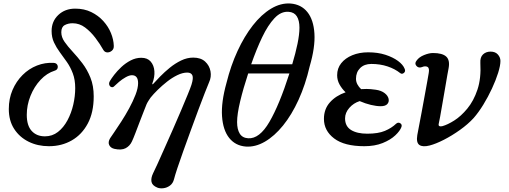

<svg xmlns="http://www.w3.org/2000/svg" viewBox="-20 -818 2891 1090"><path d="M258 12Q194 12 142.5 -13.5Q91 -39 60.5 -86Q30 -133 30 -199Q30 -258 51 -307Q72 -356 108 -392Q144 -428 190 -446Q236 -464 285 -461Q299 -460 304.5 -451Q310 -442 307 -431.5Q304 -421 291 -417Q246 -403 210 -364.5Q174 -326 153 -273.5Q132 -221 132 -166Q132 -105 160 -74.5Q188 -44 235 -44Q277 -44 309 -69Q341 -94 363 -135Q385 -176 396 -224Q407 -272 407 -318Q407 -365 393.5 -401Q380 -437 360 -465.5Q340 -494 320 -521Q300 -548 286.5 -577Q273 -606 273 -642Q273 -697 311 -733Q349 -769 407 -769Q458 -769 498 -749.5Q538 -730 566.5 -698.5Q595 -667 610 -630Q625 -593 626 -558Q627 -540 615 -530Q603 -520 589 -520.5Q575 -521 567 -534Q548 -568 521.5 -603Q495 -638 463 -662Q431 -686 392 -686Q367 -686 347.5 -675.5Q328 -665 328 -635Q328 -607 346.5 -580.5Q365 -554 392.5 -524.5Q420 -495 447.5 -459Q475 -423 493.5 -377Q512 -331 512 -271Q512 -180 478.5 -117Q445 -54 387.5 -21Q330 12 258 12Z M873 247Q844 235 840 214Q836 193 849 166Q857 151 874 113Q891 75 914 23.5Q937 -28 961.5 -83.5Q986 -139 1008 -191Q1030 -243 1046 -282Q1062 -321 1067 -337Q1079 -375 1072 -390.5Q1065 -406 1043 -406Q1017 -406 987 -391.5Q957 -377 928.5 -354.5Q900 -332 875.5 -308Q851 -284 835 -264Q830 -257 823 -246Q816 -235 812 -226Q807 -213 796 -185.5Q785 -158 772.5 -125Q760 -92 748.5 -62Q737 -32 729 -15Q717 11 693 23.5Q669 36 629 27Q608 22 600 5.5Q592 -11 605 -33Q611 -42 628.5 -67.5Q646 -93 669 -128.5Q692 -164 713.5 -203.5Q735 -243 749.5 -280.5Q764 -318 764 -346Q764 -391 729 -391Q714 -391 693.5 -379.5Q673 -368 655.5 -353Q638 -338 629 -329Q622 -321 613 -323.5Q604 -326 600.5 -336Q597 -346 604 -358Q612 -372 628.5 -393.5Q645 -415 669 -437.5Q693 -460 722 -475Q751 -490 782 -490Q817 -490 835.5 -468.5Q854 -447 856.5 -414Q859 -381 845 -345Q844 -341 845.5 -339.5Q847 -338 850 -342Q865 -359 889.5 -384Q914 -409 944 -433.5Q974 -458 1008 -474.5Q1042 -491 1077 -491Q1120 -491 1144.5 -468.5Q1169 -446 1175 -413.5Q1181 -381 1167 -351Q1159 -332 1142.5 -290Q1126 -248 1105.5 -193Q1085 -138 1063 -77.5Q1041 -17 1021 38.5Q1001 94 987 136.5Q973 179 968 199Q962 223 945 235.5Q928 248 908 250.5Q888 253 873 247Z M1375 14Q1316 9 1281 -35Q1246 -79 1240.5 -158Q1235 -237 1266 -348Q1290 -445 1328.5 -528.5Q1367 -612 1415.5 -674Q1464 -736 1519 -769Q1574 -802 1630 -798Q1690 -793 1725 -749.5Q1760 -706 1765 -628Q1770 -550 1738 -441Q1714 -337 1675 -251.5Q1636 -166 1587 -105.5Q1538 -45 1483.5 -13.5Q1429 18 1375 14ZM1389 -33Q1453 -29 1509.5 -126Q1566 -223 1623 -401H1389Q1361 -316 1343.5 -243Q1326 -170 1326 -125Q1326 -84 1341 -59.5Q1356 -35 1389 -33ZM1406 -453H1639Q1658 -516 1669 -569.5Q1680 -623 1680 -661Q1680 -702 1665 -725.5Q1650 -749 1618 -751Q1575 -754 1538 -714.5Q1501 -675 1468.5 -607Q1436 -539 1406 -453Z M2048 12Q1935 12 1877 -32Q1819 -76 1819 -143Q1819 -199 1853 -237Q1887 -275 1942 -294Q1921 -314 1907.5 -338.5Q1894 -363 1894 -391Q1894 -430 1917 -459Q1940 -488 1980 -504.5Q2020 -521 2070 -521Q2125 -521 2168 -507Q2211 -493 2239.5 -472Q2268 -451 2277 -428Q2284 -413 2273 -404Q2262 -395 2252 -403Q2222 -427 2180 -441Q2138 -455 2088 -455Q2048 -455 2024.5 -431.5Q2001 -408 2001 -371Q2001 -354 2009 -339Q2017 -324 2030 -312Q2038 -312 2046 -312.5Q2054 -313 2062 -313Q2082 -313 2113.5 -308.5Q2145 -304 2164 -289Q2182 -275 2186 -257.5Q2190 -240 2179 -227.5Q2168 -215 2141 -215Q2117 -215 2085.5 -222.5Q2054 -230 2022 -244Q1987 -233 1963 -205.5Q1939 -178 1939 -146Q1939 -101 1973 -80Q2007 -59 2065 -59Q2127 -59 2165 -75Q2203 -91 2228 -115Q2240 -126 2252 -118.5Q2264 -111 2259 -97Q2251 -75 2224 -49.5Q2197 -24 2152.5 -6Q2108 12 2048 12Z M2419 8Q2380 18 2361 5Q2342 -8 2349 -51Q2351 -63 2358 -98.5Q2365 -134 2373.5 -180Q2382 -226 2390.5 -272.5Q2399 -319 2405.5 -355Q2412 -391 2414 -404Q2419 -432 2406.5 -438.5Q2394 -445 2375 -437Q2356 -430 2344 -444Q2332 -458 2345 -474Q2359 -494 2387.5 -505.5Q2416 -517 2438 -517Q2491 -517 2513 -497Q2535 -477 2527 -432Q2525 -424 2519.5 -391.5Q2514 -359 2506.5 -315.5Q2499 -272 2491.5 -229Q2484 -186 2478.5 -154.5Q2473 -123 2471 -117Q2468 -105 2474.5 -102Q2481 -99 2492 -102Q2521 -110 2559 -134Q2597 -158 2633 -201.5Q2669 -245 2690.5 -309Q2712 -373 2707 -460Q2705 -493 2722 -509Q2739 -525 2765 -525Q2792 -525 2806.5 -508.5Q2821 -492 2821 -472Q2821 -446 2808 -404.5Q2795 -363 2773 -315.5Q2751 -268 2724 -224Q2697 -180 2669 -148Q2637 -113 2591.5 -80.5Q2546 -48 2500 -24.5Q2454 -1 2419 8Z"/></svg>

Font: Zen Old Mincho
Style: Bold
Weight: 700
Designer: Yoshimichi Ohira
Foundry: Positype
Version: Version 1.500